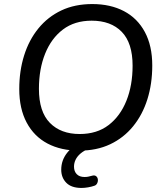

<svg xmlns="http://www.w3.org/2000/svg" viewBox="-20 -734 811 947"><path d="M371 9Q281 9 214.5 -26Q148 -61 111.5 -129.5Q75 -198 75 -295Q75 -384 99 -460.5Q123 -537 169.5 -594Q216 -651 282.5 -682.5Q349 -714 435 -714Q525 -714 591.5 -679Q658 -644 694.5 -576Q731 -508 731 -411Q731 -321 707 -244.5Q683 -168 636.5 -111Q590 -54 523.5 -22.5Q457 9 371 9ZM373 -73Q458 -73 515.5 -117Q573 -161 603.5 -237Q634 -313 634 -410Q634 -522 580.5 -577Q527 -632 432 -632Q348 -632 290.5 -588.5Q233 -545 202.5 -469Q172 -393 172 -296Q172 -183 226 -128Q280 -73 373 -73ZM382 193Q332 193 307 167.5Q282 142 282 103Q282 57 310.5 20.5Q339 -16 390 -37L417 0Q394 9 377.5 23Q361 37 353 53.5Q345 70 345 88Q345 111 358.5 125Q372 139 397 139Q406 139 414.5 137.5Q423 136 433 133Q446 129 453.5 134.5Q461 140 462.5 150Q464 160 459.5 169.5Q455 179 446 182Q432 187 414.5 190Q397 193 382 193Z"/></svg>

Font: Nunito Medium
Style: Italic
Weight: 500
Designer: Vernon Adams
Foundry: Vernon Adams
Version: Version 3.601